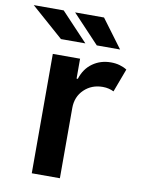

<svg xmlns="http://www.w3.org/2000/svg" viewBox="-140 -805 639 864"><g transform="rotate(10 179.0 -373.5)"><path d="M66.1 0V-545.5H190.7V-454.5H196.4Q211.3 -502.1 247.5 -527.7Q283.7 -553.3 331 -553.3Q353 -553.3 371.4 -547.9Q389.9 -542.6 404.1 -533.4L364.3 -426.8Q354 -431.8 341.6 -435Q329.2 -438.2 313.6 -438.2Q263.1 -438.2 228.9 -405.4Q194.6 -372.5 194.6 -320.7V0ZM202.1 -617.5H90.6L-56.5 -746.8H80.3ZM360.8 -617.5H254.3L132.5 -746.8H264.6Z"/></g></svg>

Font: Inter UI Semi Bold
Style: Regular
Weight: 600
Designer: Rasmus Andersson
Foundry: rsms
Version: 3.2;8d6f07862